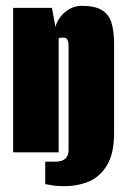

<svg xmlns="http://www.w3.org/2000/svg" viewBox="-20 -522 436 658"><path d="M194 116Q179 116 164.5 114Q150 112 135 109V32Q136 32 144.5 32Q153 32 162 32Q171 32 171 32Q194 32 204.5 21Q215 10 215 -6V-365Q215 -375 213 -381Q211 -387 207.5 -390Q204 -393 198 -393Q196 -393 192.5 -393Q189 -393 186 -392.5Q183 -392 181 -390V0H25V-495H158L170 -430Q179 -461 204 -481.5Q229 -502 261 -502Q305 -502 329 -487.5Q353 -473 362 -444Q371 -415 371 -371V-66Q371 5 346 45.5Q321 86 281 101.5Q241 117 194 116Z"/></svg>

Font: Alumni Sans Black
Style: Regular
Weight: 900
Designer: Robert E. Leuschke
Foundry: Robert E. Leuschke
Version: Version 1.018